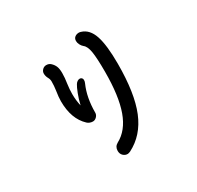

<svg xmlns="http://www.w3.org/2000/svg" viewBox="-185 -1043 1371 1334"><g transform="rotate(-30 500.0 -376.0)"><path d="M728 -503Q728 -267 672 -130Q616 7 496 68Q482 74 474 74Q454 74 439 59.5Q424 45 424 21Q424 -13 453 -29Q540 -75 581.5 -190Q623 -305 623 -500Q623 -609 614.5 -660.5Q606 -712 583 -729Q571 -739 563 -754.5Q555 -770 555 -785Q555 -805 568.5 -815.5Q582 -826 601 -826Q608 -826 617 -823Q677 -805 702.5 -729Q728 -653 728 -503ZM462 -498Q422 -408 422 -287Q422 -270 408.5 -256Q395 -242 378 -242Q366 -242 354 -246.5Q342 -251 334 -259Q255 -333 255 -475Q255 -508 263 -558Q268 -591 268 -627Q268 -645 258 -662Q248 -681 248 -701Q248 -718 261 -731Q274 -744 292 -744Q314 -744 328 -730Q345 -714 353 -694Q361 -674 361 -640Q361 -602 354 -559Q348 -517 348 -479Q348 -428 359 -382Q369 -426 384.5 -466Q400 -506 411 -523Q417 -533 426.5 -539.5Q436 -546 446 -546Q456 -546 462 -539.5Q468 -533 468 -523Q468 -510 462 -498Z"/></g></svg>

Font: Tsukimi Rounded SemiBold
Style: Regular
Weight: 600
Designer: Takashi Funayama
Foundry: Takashi Funayama
Version: Version 1.032; ttfautohint (v1.8.3)